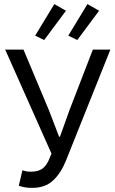

<svg xmlns="http://www.w3.org/2000/svg" viewBox="-20 -896 554 928"><path d="M135.7 12Q114.1 12 99.4 9.3Q84.7 6.5 70.9 1.8L88.3 -72.9Q96.7 -69.9 106.2 -68Q115.8 -66.2 130.2 -66.2Q162.4 -66.2 182.1 -79.1Q201.8 -92 214.5 -119.4L228.8 -153.6L5.1 -656.3H93.5L216 -364.4L265.7 -235H269.7L316.1 -364.4L428.8 -656.3H513.5L298.6 -119.2Q274.2 -58.5 236.1 -23.3Q198.1 12 135.7 12ZM193.6 -702.6 150 -723.7 242.6 -876.3 298.8 -844.1ZM353.6 -702.6 310.1 -723.7 402.7 -876.3 458.9 -844.1Z"/></svg>

Font: Source Sans Variable
Style: Regular
Weight: 200
Designer: Paul D. Hunt
Foundry: Adobe Systems Incorporated
Version: Version 3.006;hotconv 1.0.111;makeotfexe 2.5.65597